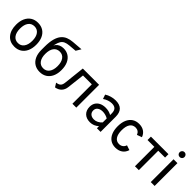

<svg xmlns="http://www.w3.org/2000/svg" viewBox="227 -1872 3042 3042"><g transform="rotate(45 1748.0 -351.0)"><path d="M279 12Q174 12 113.5 -59.8Q53 -131.5 53 -255Q53 -337.5 80.5 -397.5Q108 -457.5 158.8 -490.2Q209.5 -523 279 -523Q349 -523 399.8 -490.8Q450.5 -458.5 477.8 -398.5Q505 -338.5 505 -256Q505 -173.5 477.5 -113.2Q450 -53 399.2 -20.5Q348.5 12 279 12ZM279 -69Q343.5 -69 380.2 -118.8Q417 -168.5 417 -256Q417 -344 380.2 -393.5Q343.5 -443 279 -443Q214 -443 177.5 -393.8Q141 -344.5 141 -255Q141 -167.5 177.5 -118.2Q214 -69 279 -69Z M845.5 12Q777 12 726.2 -19.5Q675.5 -51 647.5 -110.8Q619.5 -170.5 619.5 -255V-324Q619.5 -431.5 638.8 -502Q658 -572.5 693 -613.8Q728 -655 776.5 -674.2Q825 -693.5 883.5 -698L1062.5 -712L1012.5 -629L882.5 -618Q831 -613.5 797.8 -598.5Q764.5 -583.5 744.2 -551.8Q724 -520 711.5 -466Q709.5 -456.5 707.8 -449.8Q706 -443 704.5 -437Q708.5 -444.5 712.8 -452.2Q717 -460 721.5 -466Q744 -494 777.5 -508.5Q811 -523 853.5 -523Q918 -523 967 -491.5Q1016 -460 1043.8 -400.2Q1071.5 -340.5 1071.5 -256Q1071.5 -172 1043.5 -112Q1015.5 -52 964.8 -20Q914 12 845.5 12ZM845.5 -69Q910 -69 946.8 -118.8Q983.5 -168.5 983.5 -256Q983.5 -343 947.2 -393Q911 -443 845.5 -443Q780.5 -443 744 -393.8Q707.5 -344.5 707.5 -255Q707.5 -168 744 -118.5Q780.5 -69 845.5 -69Z M1192.5 12 1151.5 -54Q1202 -60 1225.2 -83Q1248.5 -106 1253.5 -156L1292.5 -511H1657.5V0H1570.5V-435H1372.5L1338.5 -142Q1331 -77.5 1294 -38.5Q1257 0.5 1192.5 12Z M1974.5 12Q1891.5 12 1844 -34Q1796.5 -80 1796.5 -160Q1796.5 -211.5 1820 -249.5Q1843.5 -287.5 1886.5 -308.2Q1929.5 -329 1987.5 -329Q2025 -329 2057.8 -320.8Q2090.5 -312.5 2119.5 -296V-332Q2119.5 -391.5 2092.5 -419.2Q2065.5 -447 2008.5 -447Q1972 -447 1932.8 -433.5Q1893.5 -420 1859.5 -396L1834.5 -469Q1873 -494.5 1922.2 -508.8Q1971.5 -523 2019.5 -523Q2110.5 -523 2156 -476.8Q2201.5 -430.5 2201.5 -339V0H2119.5V-47Q2089.5 -18.5 2052 -3.2Q2014.5 12 1974.5 12ZM1987.5 -64Q2023 -64 2057.8 -81.5Q2092.5 -99 2119.5 -131V-219Q2094 -235 2061.5 -244Q2029 -253 1999.5 -253Q1943.5 -253 1911 -227.8Q1878.5 -202.5 1878.5 -159Q1878.5 -115 1907.5 -89.5Q1936.5 -64 1987.5 -64Z M2541.5 12Q2475.5 12 2428 -20.2Q2380.5 -52.5 2355 -112.2Q2329.5 -172 2329.5 -255Q2329.5 -338.5 2355.5 -398.5Q2381.5 -458.5 2429.8 -490.8Q2478 -523 2545.5 -523Q2611.5 -523 2657.5 -492.5Q2703.5 -462 2724.5 -404L2642.5 -374Q2630 -407 2605.2 -424.5Q2580.5 -442 2546.5 -442Q2484.5 -442 2451.5 -394Q2418.5 -346 2418.5 -255Q2418.5 -166 2451 -118Q2483.5 -70 2543.5 -70Q2582 -70 2609.2 -90Q2636.5 -110 2647.5 -146L2728.5 -119Q2710 -56 2661 -22Q2612 12 2541.5 12Z M2971.5 0V-435H2818.5V-511H3211.5V-435H3058.5V0Z M3325.5 0V-511H3412.5V0ZM3368.5 -604Q3346 -604 3330.2 -619.8Q3314.5 -635.5 3314.5 -658Q3314.5 -681.5 3330.2 -697.8Q3346 -714 3368.5 -714Q3392 -714 3407.8 -697.8Q3423.5 -681.5 3423.5 -658Q3423.5 -635.5 3407.8 -619.8Q3392 -604 3368.5 -604Z"/></g></svg>

Font: Overpass
Style: Regular
Weight: 400
Designer: Delve Withrington, Dave Bailey, Thomas Jockin
Foundry: Delve Fonts LLC
Version: Version 4.000